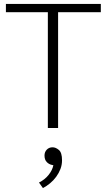

<svg xmlns="http://www.w3.org/2000/svg" viewBox="-20 -650 541 975"><path d="M492 -630V-588H275V0H223V-588H10V-630ZM246 188Q229 185 217.5 173Q206 161 206 140Q206 122 217.5 110Q229 98 247 98Q263 98 279 111.5Q295 125 295 164Q295 187 287 208Q279 229 265.5 247.5Q252 266 234.5 280.5Q217 295 198 305L178 277Q208 262 227 238Q246 214 251 189Z"/></svg>

Font: Mukta Vaani ExtraLight
Style: Regular
Weight: 275
Designer: Noopur Datye, Girish Dalvi, Yashodeep Gholap, Pallavi Karambelkar
Foundry: Ek Type
Version: Version 2.538;PS 1.000;hotconv 16.6.51;makeotf.lib2.5.65220;